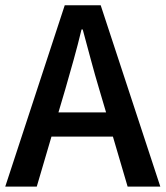

<svg xmlns="http://www.w3.org/2000/svg" viewBox="-21 -694 617 714"><path d="M575.2 0H453.6L398.9 -186H170.4L115.7 0H-1.5L219.7 -674.3H353.5ZM221.7 -361.8 196.3 -275.9H373.5L348.1 -361.8Q332 -415.5 316.9 -471.9Q301.8 -528.3 286.6 -584.5H282.2Q268.6 -527.8 252.9 -471.7Q237.3 -415.5 221.7 -361.8Z"/></svg>

Font: Akatab
Style: Bold
Weight: 700
Designer: SIL Global
Foundry: SIL Global
Version: Version 4.100